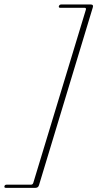

<svg xmlns="http://www.w3.org/2000/svg" viewBox="-88 -744 445 876"><path d="M64 90 304 -700.5Q306 -708.5 297 -708.5H186.5Q179 -708.5 180.5 -715.5Q183 -723.5 191 -723.5H326.5Q339.5 -723.5 335.5 -710.5L90 100.5Q86.5 113 74 113H-61.5Q-70 113 -67.5 105Q-66 98.5 -57 98.5H53.5Q61.5 98.5 64 90Z"/></svg>

Font: Fraunces 144pt S050 Thin
Style: Italic
Weight: 100
Italic angle: -16°
Version: Version 1.000; ttfautohint (v1.8.3)